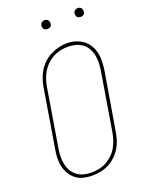

<svg xmlns="http://www.w3.org/2000/svg" viewBox="-168 -995 836 1087"><g transform="rotate(-20 250.0 -452.0)"><path d="M195 8Q169 8 143.5 2Q118 -4 98 -19Q78 -34 65 -56Q52 -78 46.5 -103Q41 -128 42 -155Q43 -182 48 -208L105 -553Q109 -578 117 -602.5Q125 -627 138.5 -649.5Q152 -672 171.5 -690.5Q191 -709 214.5 -721Q238 -733 263 -739.5Q288 -746 313 -746Q340 -746 365 -738.5Q390 -731 410.5 -716Q431 -701 444 -679Q457 -657 462.5 -632Q468 -607 467 -580.5Q466 -554 462 -527L404 -182Q400 -157 392.5 -132.5Q385 -108 371 -85.5Q357 -63 337.5 -44.5Q318 -26 294.5 -14Q271 -2 245.5 3Q220 8 195 8ZM196 -10Q219 -10 242 -14.5Q265 -19 286 -30.5Q307 -42 325 -59Q343 -76 355 -97Q367 -118 374 -140Q381 -162 385 -185L442 -530Q446 -554 447 -578Q448 -602 443.5 -624.5Q439 -647 428 -667Q417 -687 398.5 -700.5Q380 -714 357.5 -719.5Q335 -725 311 -725Q288 -725 265.5 -720Q243 -715 222 -703.5Q201 -692 183.5 -675Q166 -658 154 -637.5Q142 -617 135 -595Q128 -573 124 -550L67 -205Q63 -182 62 -158Q61 -134 65.5 -111.5Q70 -89 81 -69Q92 -49 109.5 -35.5Q127 -22 149.5 -16Q172 -10 196 -10ZM440 -859Q434 -859 428 -861Q422 -863 418.5 -868Q415 -873 414 -879Q413 -885 414 -891Q415 -896 417.5 -900Q420 -904 423.5 -906.5Q427 -909 431.5 -910.5Q436 -912 440 -912Q447 -912 452.5 -909.5Q458 -907 461.5 -902Q465 -897 466 -891Q467 -885 466 -879Q466 -874 463.5 -870Q461 -866 457 -863.5Q453 -861 449 -860Q445 -859 440 -859ZM240 -859Q234 -859 228 -861Q222 -863 218.5 -868Q215 -873 214 -879Q213 -885 214 -891Q215 -896 217.5 -900Q220 -904 223.5 -906.5Q227 -909 231.5 -910.5Q236 -912 240 -912Q247 -912 252.5 -909.5Q258 -907 261.5 -902Q265 -897 266 -891Q267 -885 266 -879Q266 -874 263.5 -870Q261 -866 257 -863.5Q253 -861 249 -860Q245 -859 240 -859Z"/></g></svg>

Font: Iosevka Slab Thin
Style: Italic
Weight: 100
Italic angle: -9°
Monospace: yes
Designer: Belleve Invis
Foundry: Belleve Invis
Version: Version 11.1.1; ttfautohint (v1.8.3)